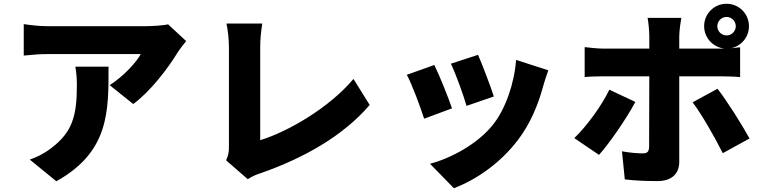

<svg xmlns="http://www.w3.org/2000/svg" viewBox="-20 -895 4040 1019"><path d="M968 -677 872 -766C851 -760 785 -756 752 -756C704 -756 304 -756 233 -756C189 -756 147 -761 106 -767V-600C158 -605 189 -608 233 -608C304 -608 672 -608 727 -608C705 -566 636 -490 562 -443L687 -343C777 -408 872 -533 923 -617C933 -633 956 -662 968 -677ZM556 -541H380C386 -505 388 -476 388 -441C388 -278 363 -193 252 -109C210 -77 173 -60 138 -48L279 67C561 -90 556 -306 556 -541Z M1180 -44 1295 56C1323 37 1349 29 1364 24C1592 -56 1801 -173 1942 -338L1856 -476C1726 -322 1508 -196 1361 -151C1361 -241 1361 -524 1361 -644C1361 -688 1365 -724 1372 -770H1182C1189 -737 1195 -688 1195 -644C1195 -523 1195 -201 1195 -118C1195 -93 1194 -74 1180 -44Z M2517 -604 2373 -557C2400 -501 2442 -383 2456 -333L2601 -383C2586 -430 2537 -560 2517 -604ZM2890 -522 2719 -577C2710 -453 2663 -317 2597 -234C2514 -129 2368 -53 2262 -26L2389 104C2509 58 2635 -29 2728 -151C2794 -237 2836 -339 2862 -435C2869 -459 2876 -483 2890 -522ZM2285 -550 2139 -498C2166 -450 2214 -319 2231 -265L2379 -320C2359 -378 2313 -494 2285 -550Z M3787 -756C3787 -783 3809 -805 3836 -805C3863 -805 3885 -783 3885 -756C3885 -729 3863 -707 3836 -707C3809 -707 3787 -729 3787 -756ZM3352 -354 3214 -419C3172 -332 3095 -227 3028 -162L3159 -73C3212 -131 3304 -264 3352 -354ZM3788 -424 3656 -352C3702 -291 3771 -172 3816 -82L3958 -160C3918 -233 3838 -360 3788 -424ZM3083 -645V-486C3112 -489 3156 -490 3186 -490H3426L3425 -115C3424 -89 3415 -81 3390 -81C3366 -81 3323 -84 3281 -92L3296 57C3352 64 3410 66 3470 66C3547 66 3585 25 3585 -36V-490H3801C3830 -490 3874 -489 3908 -486V-644L3859 -639C3914 -650 3955 -698 3955 -756C3955 -822 3902 -875 3836 -875C3770 -875 3717 -822 3717 -756C3717 -694 3765 -643 3826 -637H3800H3585V-703C3585 -730 3593 -786 3596 -800H3417C3421 -781 3426 -732 3426 -704V-637H3186C3155 -637 3114 -641 3083 -645Z"/></svg>

Font: Noto Sans KR Black
Style: Regular
Weight: 900
Designer: Ryoko NISHIZUKA 西塚涼子 (kana, bopomofo & ideographs); Paul D. Hunt (Latin, Greek & Cyrillic); Sandoll Communications 산돌커뮤니
Foundry: Adobe
Version: Version 2.004;hotconv 1.0.118;makeotfexe 2.5.65603